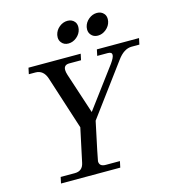

<svg xmlns="http://www.w3.org/2000/svg" viewBox="-134 -1058 1060 1169"><g transform="rotate(-15 396.5 -473.5)"><path d="M478.5 0H105L113.3 -39.1H202.6Q251.5 -39.1 261.7 -87.9L307.1 -300.3L199.2 -635.3Q180.7 -693.4 129.4 -693.4H87.9L96.2 -732.4H425.3L417 -693.4H343.3Q308.1 -693.4 308.1 -661.1Q308.1 -647.9 314 -629.4L398.4 -372.1L586.9 -625Q611.3 -659.2 611.3 -675.8Q611.3 -693.4 585.4 -693.4H519L527.3 -732.4H793L784.7 -693.4H735.8Q687 -693.4 645 -635.3L407.7 -314.9Q357.4 -79.6 357.4 -72.3Q357.4 -39.1 397.9 -39.1H486.8ZM555.7 -811.5Q527.8 -811.5 512.2 -831.5Q501 -845.2 501 -864.7Q501 -872.1 502.4 -879.4Q508.8 -908.2 532.5 -927.5Q556.2 -946.8 584.5 -946.8Q612.3 -946.8 628.4 -927.2Q639.2 -914.6 639.2 -893.6Q639.2 -886.7 637.7 -879.4Q631.8 -851.1 607.9 -831.3Q584 -811.5 555.7 -811.5ZM370.1 -811.5Q342.3 -811.5 326.7 -831.5Q315.4 -845.2 315.4 -864.7Q315.4 -872.1 316.9 -879.4Q323.2 -908.2 346.9 -927.5Q370.6 -946.8 398.9 -946.8Q426.8 -946.8 442.9 -927.2Q453.6 -914.6 453.6 -893.6Q453.6 -886.7 452.1 -879.4Q446.3 -851.1 422.4 -831.3Q398.4 -811.5 370.1 -811.5Z"/></g></svg>

Font: Munson
Style: Italic
Weight: 400
Italic angle: -12°
Designer: Paul James MIller
Foundry: High-Logic / Made with FontCreator
Version: Version 2.10;May 5, 2019;FontCreator 11.5.0.2430 64-bit